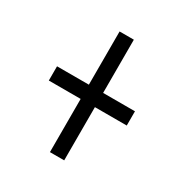

<svg xmlns="http://www.w3.org/2000/svg" viewBox="-143 -790 786 821"><g transform="rotate(30 250.0 -380.0)"><path d="M57.6 -344.7V-415H214.8V-677.7H285.2V-415H442.4V-344.7H285.2V-82H214.8V-344.7Z"/></g></svg>

Font: MotoyaLCedar
Style: W3 mono
Weight: 400
Version: Version 1.01